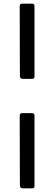

<svg xmlns="http://www.w3.org/2000/svg" viewBox="-20 -867 298 1052"><path d="M105 -435Q89 -435 89 -451L88 -832Q88 -840 91.5 -843.5Q95 -847 102 -847H155Q169 -847 169 -833V-447Q169 -435 157 -435ZM105 165Q89 165 89 148L88 -232Q88 -240 91.5 -243.5Q95 -247 102 -247H155Q169 -247 169 -234V153Q169 165 157 165Z"/></svg>

Font: Libre Franklin Thin Medium
Style: Regular
Weight: 500
Version: Version 3.000